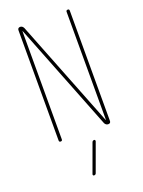

<svg xmlns="http://www.w3.org/2000/svg" viewBox="-180 -811 860 1153"><g transform="rotate(-20 250.0 -235.0)"><path d="M272.5 70.3Q275.4 60.5 286.1 59.6Q290 59.6 292 63Q293.9 66.4 293 70.3L227.5 250Q224.6 259.8 213.9 259.8Q210 259.8 208 256.8Q206.1 253.9 207 250ZM85 -9.8V-713.9Q85 -729.5 100.6 -730.5Q115.2 -730.5 123 -714.8L392.6 -30.3Q392.6 -29.3 393.6 -29.3Q394.5 -29.3 394.5 -30.3V-719.7Q394.5 -729.5 404.8 -730Q415 -730.5 415 -719.7V-15.6Q415 0 399.4 0Q384.8 0 377 -14.6L107.4 -700.2Q107.4 -701.2 106.4 -701.2Q105.5 -701.2 105.5 -700.2V-9.8Q105.5 0 95.2 0Q85 0 85 -9.8Z"/></g></svg>

Font: Rounded-L Mgen+ 2m thin
Style: Regular
Weight: 100
Designer: [Source Han Sans]
Ryoko NISHIZUKA  (kana & ideographs); Paul D. Hunt (Latin, Greek & Cyrillic); Wenlong ZHANG  (bopomofo
Version: Version 1.059.20150602